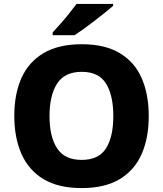

<svg xmlns="http://www.w3.org/2000/svg" viewBox="-20 -951 834 981"><path d="M740 -358Q740 -247 704 -164.5Q668 -82 592 -36Q516 10 397 10Q278 10 202 -36Q126 -82 89.5 -165Q53 -248 53 -359Q53 -470 89.5 -552Q126 -634 202.5 -679.5Q279 -725 398 -725Q516 -725 592 -679.5Q668 -634 704 -551.5Q740 -469 740 -358ZM233 -358Q233 -253 271.5 -193.5Q310 -134 397 -134Q485 -134 522 -193.5Q559 -253 559 -358Q559 -463 522 -523.5Q485 -584 398 -584Q310 -584 271.5 -523.5Q233 -463 233 -358ZM558 -931V-921Q542 -907 517 -887Q492 -867 463.5 -845Q435 -823 408 -803.5Q381 -784 361 -771H249V-785Q265 -803 288 -828.5Q311 -854 333 -881.5Q355 -909 371 -931Z"/></svg>

Font: Noto Sans Cherokee ExtraBold
Style: Regular
Weight: 800
Designer: Monotype Design Team
Foundry: Monotype Imaging Inc.
Version: Version 2.001; ttfautohint (v1.8.4.7-5d5b)